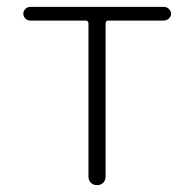

<svg xmlns="http://www.w3.org/2000/svg" viewBox="-20 -540 567 560"><path d="M68 -480Q60 -480 54 -486Q48 -492 48 -500Q48 -508 54 -514Q60 -520 68 -520H458Q466 -520 472.5 -514Q479 -508 479 -500Q479 -492 472.5 -486Q466 -480 458 -480H296Q288 -480 288 -471V-25Q288 -14 281 -7Q274 0 263 0Q252 0 245 -7Q238 -14 238 -25V-471Q238 -480 230 -480Z"/></svg>

Font: Rounded Mplus 1c Light
Style: Regular
Weight: 300
Version: Version 1.059.20150529